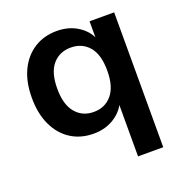

<svg xmlns="http://www.w3.org/2000/svg" viewBox="-124 -607 847 895"><g transform="rotate(-20 300.0 -159.5)"><path d="M410 180V-100H421Q405 -51 359.5 -20.5Q314 10 253 10Q189 10 140.5 -21Q92 -52 65 -109.5Q38 -167 38 -245Q38 -324 65 -380.5Q92 -437 140.5 -468Q189 -499 253 -499Q315 -499 361 -468Q407 -437 422 -386H413V-489H535V180ZM288 -85Q344 -85 378 -125.5Q412 -166 412 -245Q412 -325 378 -364.5Q344 -404 288 -404Q232 -404 198 -364.5Q164 -325 164 -245Q164 -166 198 -125.5Q232 -85 288 -85Z"/></g></svg>

Font: Nunito Sans 12pt ExtraLight
Style: Regular
Weight: 200
Designer: Vernon Adams
Foundry: Vernon Adams
Version: Version 3.101;gftools[0.9.27]